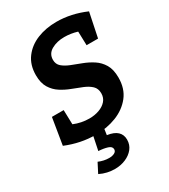

<svg xmlns="http://www.w3.org/2000/svg" viewBox="-231 -825 1048 1189"><g transform="rotate(-30 293.5 -230.5)"><path d="M233 12Q126 12 22 -31L53 -220H137L140 -117Q193 -95 250 -95Q288 -95 320 -106.5Q352 -118 371.5 -140Q391 -162 391 -194Q391 -228 370 -248Q349 -268 315 -282Q281 -296 243.5 -310Q206 -324 172.5 -345.5Q139 -367 117.5 -402Q96 -437 96 -493Q96 -566 133.5 -616Q171 -666 233 -691Q295 -716 371 -716Q475 -716 579 -671L543 -497H461L458 -596Q412 -610 366 -610Q313 -610 274 -588Q235 -566 235 -522Q235 -491 256.5 -472.5Q278 -454 312 -440.5Q346 -427 383.5 -413Q421 -399 455 -377Q489 -355 510.5 -319Q532 -283 532 -225Q532 -146 490.5 -93.5Q449 -41 381.5 -14.5Q314 12 233 12ZM230 255Q204 255 177 249Q150 243 124 230L159 162Q196 178 234 178Q256 178 271.5 170Q287 162 287 146Q287 126 260 117.5Q233 109 196 107L218 0H298L291 48Q340 55 363 77Q386 99 386 134Q386 171 364.5 198Q343 225 307.5 240Q272 255 230 255Z"/></g></svg>

Font: Bitter
Style: Bold Italic
Weight: 700
Italic angle: -9°
Designer: Sol Matas, and Bitter project Authors
Foundry: Sol Matas
Version: Version 2.001